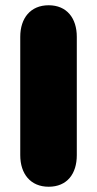

<svg xmlns="http://www.w3.org/2000/svg" viewBox="-20 -700 369 730"><path d="M165 10C235 10 272 -39 272 -110V-560C272 -631 234 -680 165 -680C96 -680 57 -631 57 -560V-110C57 -39 96 10 165 10Z"/></svg>

Font: SN Pro Black
Style: Regular
Weight: 900
Designer: Tobias Whetton
Foundry: Supernotes
Version: Version 1.001;Glyphs 3.2 (3249)